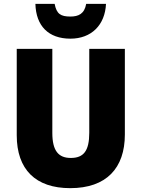

<svg xmlns="http://www.w3.org/2000/svg" viewBox="-20 -1061 735 998"><path d="M531 -1041H428C419 -989 388 -975 346 -975C296 -975 274 -988 264 -1041H164C167 -926 232 -860 346 -860C455 -860 526 -931 531 -1041ZM629 -362V-807H444V-371C444 -277 415 -240 348 -240C284 -240 252 -277 252 -370V-807H67V-358C67 -180 165 -83 345 -83C533 -83 629 -187 629 -362Z"/></svg>

Font: Noto Sans Kannada UI SemiCondensed Black
Style: Regular
Weight: 900
Width: 4
Designer: Jelle Bosma - Monotype Design Team
Foundry: Monotype Imaging Inc.
Version: Version 2.005